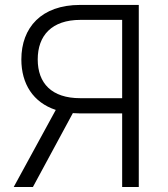

<svg xmlns="http://www.w3.org/2000/svg" viewBox="-20 -747 671 767"><path d="M534.4 0V-727.3H299.7C145.2 -727.3 65.3 -636.7 65.3 -509.6C65.3 -412.3 112.2 -337.7 202.8 -307.9L34.8 0H111.5L271 -295.1C279.8 -294.4 289.1 -294 298.7 -294H468V0ZM468 -354.8H300.4C186.4 -354.8 130.7 -414.4 130.7 -509.6C130.7 -604.8 186.4 -667.6 301.5 -667.6H468Z"/></svg>

Font: Karasuma Gothic
Style: Light
Weight: 300
Designer: Rasmus Andersson / Ryoko Nishizuka
Foundry: rsms
Version: Version 1.00